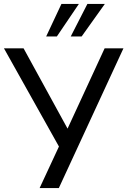

<svg xmlns="http://www.w3.org/2000/svg" viewBox="-22 -949 643 969"><path d="M178 0 285 -230 283 -196 -2 -705H97L326 -287H313L506 -705H601L275 0ZM211 -765 288 -929H376L265 -765ZM335 -765 419 -929H507L390 -765Z"/></svg>

Font: Nunito Sans 10pt SemiCondensed Medium
Style: Regular
Weight: 500
Width: 4
Designer: Vernon Adams
Foundry: Vernon Adams
Version: Version 3.101;gftools[0.9.27]